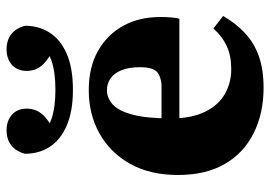

<svg xmlns="http://www.w3.org/2000/svg" viewBox="-136 -652 803 570"><g transform="rotate(-90 265.0 -366.5)"><path d="M290 15Q214 15 155 -14.5Q96 -44 63.5 -100.5Q31 -157 31 -239Q31 -322 64 -381Q97 -440 154 -472Q211 -504 283 -504Q351 -504 399.5 -476.5Q448 -449 474 -401.5Q500 -354 500 -292Q500 -275 499 -261.5Q498 -248 495 -235H110V-288H299Q330 -291 340.5 -305.5Q351 -320 351 -351Q351 -385 342 -407Q333 -429 317.5 -439.5Q302 -450 283 -450Q259 -450 240 -432.5Q221 -415 210 -373.5Q199 -332 199 -260Q199 -199 218.5 -159Q238 -119 271.5 -100Q305 -81 345 -81Q385 -81 414 -94.5Q443 -108 466 -134L503 -105Q481 -67 452 -40Q423 -13 383.5 1Q344 15 290 15ZM284 -551Q220 -551 177.5 -569.5Q135 -588 114.5 -620Q94 -652 94 -693Q101 -720 119 -734Q137 -748 164 -748Q192 -748 210 -732Q228 -716 228 -688Q228 -659 208 -638.5Q188 -618 157 -607L136 -650Q164 -626 198 -614.5Q232 -603 284 -603Q336 -603 370 -614.5Q404 -626 432 -650L411 -607Q381 -618 360.5 -638.5Q340 -659 340 -688Q340 -716 358 -732Q376 -748 404 -748Q431 -748 449 -734Q467 -720 474 -693Q474 -652 453.5 -620Q433 -588 391 -569.5Q349 -551 284 -551Z"/></g></svg>

Font: Source Serif 4 18pt
Style: Bold
Weight: 700
Designer: Frank Grießhammer
Foundry: Adobe Systems Incorporated
Version: Version 4.004;hotconv 1.0.116;makeotfexe 2.5.65601